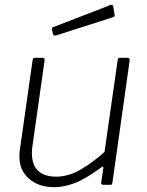

<svg xmlns="http://www.w3.org/2000/svg" viewBox="-20 -771 613 801"><path d="M207 10Q142 10 101.5 -25Q61 -60 61 -118Q61 -123 61 -128.5Q61 -134 62 -140L116 -520Q117 -526 119.5 -528Q122 -530 126 -530H156Q162 -530 164.5 -527Q167 -524 166 -519L115 -159Q114 -152 113.5 -146Q113 -140 113 -134Q113 -82 139.5 -58Q166 -34 214 -34Q264 -34 313.5 -62Q363 -90 416 -137L471 -521Q472 -527 474.5 -528.5Q477 -530 481 -530H511Q516 -530 519 -527Q522 -524 521 -519L449 -9Q448 -4 447 -2Q446 0 440 0H411Q407 0 404 -2.5Q401 -5 402 -9L411 -69Q412 -74 410 -75.5Q408 -77 403 -73Q335 -23 290 -6.5Q245 10 207 10ZM452 -746 458 -711Q459 -707 458 -704Q457 -701 451 -699L213 -623Q208 -622 204.5 -624Q201 -626 201 -630L197 -647Q196 -656 200 -657L443 -751Q445 -752 448 -750.5Q451 -749 452 -746Z"/></svg>

Font: Libre Franklin ExtraLight
Style: Italic
Weight: 250
Italic angle: -8°
Designer: Pablo Impallari, Rodrigo Fuenzalida, Nhung Nguyen
Foundry: Impallari Type
Version: Version 3.000